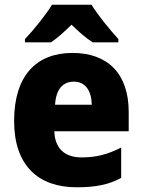

<svg xmlns="http://www.w3.org/2000/svg" viewBox="-20 -786 605 816"><path d="M369 -766H201C176 -724 121 -656 86 -620V-606H197C226 -626 251 -649 284 -681C317 -649 344 -625 374 -606H483V-620C447 -660 396 -721 369 -766ZM288 -561C135 -561 40 -465 40 -272C40 -82 143 10 306 10C388 10 444 -2 495 -30V-159C438 -130 390 -117 327 -117C252 -117 213 -158 211 -228H527V-310C527 -474 437 -561 288 -561ZM294 -439C343 -439 369 -400 370 -341H214C218 -409 249 -439 294 -439Z"/></svg>

Font: Noto Sans Bengali SemiCondensed ExtraBold
Style: Regular
Weight: 800
Width: 4
Designer: Joana Ranito - Universal Thirst; Jelle Bosma - Monotype Design Team
Foundry: Universal Thirst ehf.
Version: Version 3.000